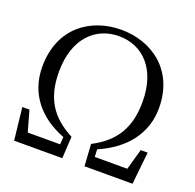

<svg xmlns="http://www.w3.org/2000/svg" viewBox="-130 -880 1030 1015"><g transform="rotate(20 385.0 -372.5)"><path d="M52 0H323L330 -123C209 -186 150 -274 150 -424C150 -613 255 -709 385 -709C518 -709 620 -611 620 -424C620 -281 565 -187 440 -123L448 0H718L737 -182H698L665 -65H482L480 -107C626 -170 713 -280 713 -423C713 -638 556 -745 385 -745C216 -745 58 -640 58 -419C58 -263 154 -159 290 -107L287 -65H105L72 -182H32Z"/></g></svg>

Font: Source Han Serif KR
Style: Regular
Weight: 400
Designer: Ryoko NISHIZUKA 西塚涼子 (kana & ideographs); Frank Grießhammer (Latin, Greek & Cyrillic); Wenlong ZHANG 张文龙 (bopomofo); San
Foundry: Adobe
Version: Version 2.001;hotconv 1.1.0;makeotfexe 2.6.0